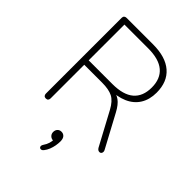

<svg xmlns="http://www.w3.org/2000/svg" viewBox="-271 -824 1196 1196"><g transform="rotate(45 327.0 -226.5)"><path d="M117 6Q107 6 101.5 0Q96 -6 96 -16V-683Q96 -694 102 -699.5Q108 -705 118 -705H351Q462 -705 521 -654Q580 -603 580 -508Q580 -447 553 -403.5Q526 -360 474.5 -337.5Q423 -315 351 -315L362 -327H370Q408 -327 435.5 -307Q463 -287 487 -242L602 -28Q607 -20 606.5 -12Q606 -4 601.5 1Q597 6 590 6Q581 6 575.5 1.5Q570 -3 566 -10L450 -226Q422 -278 388 -295Q354 -312 295 -312H138V-16Q138 -6 133 0Q128 6 117 6ZM138 -351H347Q442 -351 489 -391Q536 -431 536 -509Q536 -586 489 -626Q442 -666 347 -666H138ZM337 241Q330 250 322.5 251.5Q315 253 310 249Q305 245 304.5 237.5Q304 230 311 220Q323 203 328.5 184.5Q334 166 334 150L337 159Q319 159 308 148Q297 137 297 121Q297 104 307 93.5Q317 83 333 83Q350 83 360.5 95Q371 107 371 131Q371 148 367.5 168Q364 188 356.5 207Q349 226 337 241Z"/></g></svg>

Font: Nunito ExtraLight ExtraLight
Style: Regular
Weight: 250
Version: Version 3.602